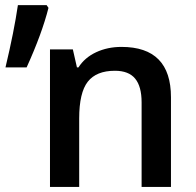

<svg xmlns="http://www.w3.org/2000/svg" viewBox="-20 -734 770 754"><path d="M651.4 0H536.1V-332Q536.1 -394.5 510.7 -425.3Q485.4 -456.1 431.2 -456.1Q358.4 -456.1 324.7 -413.1Q291 -370.1 291 -269V0H176.3V-540H266.1L282.2 -469.2H288.1Q312.5 -507.8 357.4 -528.8Q402.3 -549.8 457 -549.8Q651.4 -549.8 651.4 -352.1ZM163.1 -713.9 170.4 -703.1Q144.5 -601.1 84.5 -469.2H1.5Q35.2 -610.4 50.3 -713.9Z"/></svg>

Font: OpenSans-Semibold
Style: Regular
Weight: 600
Foundry: Ascender Corporation
Version: Version 1.10